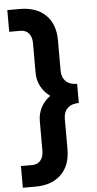

<svg xmlns="http://www.w3.org/2000/svg" viewBox="-63 -772 524 1040"><g transform="rotate(-5 199.0 -252.0)"><path d="M18 113H79Q108 113 124.5 93.5Q141 74 141 40V-121Q141 -160 158.5 -194Q176 -228 209 -252Q176 -276 158.5 -310Q141 -344 141 -383V-544Q141 -578 124.5 -597.5Q108 -617 79 -617H18V-735H86Q176 -735 226.5 -685.5Q277 -636 277 -548V-383Q277 -346 299 -325Q321 -304 360 -304V-200Q321 -200 299 -179Q277 -158 277 -121V44Q277 132 226.5 181.5Q176 231 86 231H18Z"/></g></svg>

Font: Stavian Bold
Style: Bold
Weight: 700
Version: Version 1.000; ttfautohint (v1.6)